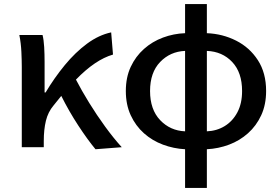

<svg xmlns="http://www.w3.org/2000/svg" viewBox="-20 -723 1376 943"><path d="M449 10Q410 -37 364.5 -106.5Q319 -176 281 -252L243 -205Q216 -173 205.5 -130Q195 -87 195 -30V0H87V-394Q87 -426 85 -468.5Q83 -511 75 -551H189Q195 -527 197 -492Q199 -457 199 -419V-269H204Q247 -341 298.5 -403.5Q350 -466 407.5 -508.5Q465 -551 526 -564L535 -455Q448 -430 353 -332Q381 -278 418 -218Q455 -158 496.5 -101Q538 -44 578 0Z M889 -78V-473Q816 -470 766.5 -418.5Q717 -367 717 -276Q717 -185 766.5 -133Q816 -81 889 -78ZM889 200V10Q833 7 780.5 -12.5Q728 -32 687 -68.5Q646 -105 622 -157Q598 -209 598 -276Q598 -343 622 -394.5Q646 -446 687 -482.5Q728 -519 780.5 -538.5Q833 -558 889 -560V-703H996V-560Q1073 -557 1139.5 -523.5Q1206 -490 1246.5 -427.5Q1287 -365 1287 -276Q1287 -209 1263 -157Q1239 -105 1198 -68.5Q1157 -32 1105 -12.5Q1053 7 996 10V200ZM996 -473V-78Q1045 -80 1084 -104Q1123 -128 1146 -171.5Q1169 -215 1169 -276Q1169 -367 1120.5 -418.5Q1072 -470 996 -473Z"/></svg>

Font: Source Han Sans SC Medium
Style: Regular
Weight: 500
Designer: Ryoko NISHIZUKA 西塚涼子 (kana, bopomofo & ideographs); Paul D. Hunt (Latin, Greek & Cyrillic); Sandoll Communications 산돌커뮤니
Foundry: Adobe
Version: Version 2.004;hotconv 1.0.118;makeotfexe 2.5.65603